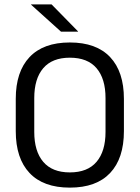

<svg xmlns="http://www.w3.org/2000/svg" viewBox="-20 -845 638 877"><path d="M299 12Q178 12 115 -54.8Q52 -121.5 52 -246V-393.5Q52 -517.5 115 -584.2Q178 -651 299 -651Q420 -651 483 -584.2Q546 -517.5 546 -393.5V-246Q546 -121.5 483 -54.8Q420 12 299 12ZM299 -57.5Q380 -57.5 421 -105.8Q462 -154 462 -242.5V-397Q462 -485.5 421 -533.5Q380 -581.5 299 -581.5Q218.5 -581.5 177.5 -533.5Q136.5 -485.5 136.5 -397V-242.5Q136.5 -154 177.5 -105.8Q218.5 -57.5 299 -57.5ZM215.5 -825 336.5 -701.5V-700.5H258.5L122 -823.5V-825Z"/></svg>

Font: Anek Gurmukhi
Style: Regular
Weight: 400
Designer: Sarang Kulkarni (Gurmukhi), Yesha Goshar (Latin)
Foundry: Ek Type
Version: Version 1.003